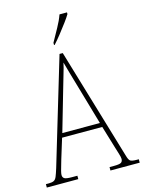

<svg xmlns="http://www.w3.org/2000/svg" viewBox="-139 -1010 817 1090"><g transform="rotate(-15 270.0 -465.5)"><path d="M-3 0V-20H15Q33 -20 43.5 -25Q54 -30 60.5 -45.5Q67 -61 77 -93L263 -714H282L477 -59Q484 -33 493.5 -26.5Q503 -20 531 -20H543V0H371V-20H396Q430 -20 439.5 -26.5Q449 -33 449 -48Q449 -58 441.5 -81.5Q434 -105 429 -122L390 -251H154L118 -134Q115 -122 109.5 -104.5Q104 -87 100 -71Q96 -55 96 -47Q96 -33 106 -26.5Q116 -20 150 -20H182V0ZM162 -276H383L319 -497Q304 -549 291.5 -591.5Q279 -634 272 -661Q267 -636 254 -593.5Q241 -551 230 -511ZM246 -784Q268 -824 288.5 -860.5Q309 -897 321 -931H365V-921Q355 -904 335 -877Q315 -850 292.5 -821.5Q270 -793 250 -771H246Z"/></g></svg>

Font: Noto Serif Tamil Condensed Thin
Style: Italic
Weight: 100
Width: 3
Italic angle: -12°
Designer: Indian Type Foundry, Tom Grace, and the Monotype Design Team
Foundry: Monotype Imaging Inc.
Version: Version 2.003; ttfautohint (v1.8.4.7-5d5b)